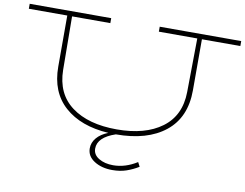

<svg xmlns="http://www.w3.org/2000/svg" viewBox="-93 -817 1507 1181"><g transform="rotate(10 660.5 -226.5)"><path d="M1321 -655H1081V-336Q1081 -166 969 -76.5Q857 13 661 13Q551 50 551 121Q551 159 587.5 181Q624 203 677 203Q753 203 826 157L840 184Q804 206 765 219.5Q726 233 677 233Q610 233 564 203.5Q518 174 518 125Q518 89 543 59.5Q568 30 614 12Q440 1 340 -88Q240 -177 240 -336V-655H0V-686H509V-655H270L273 -321Q275 -172 379 -95Q483 -18 661 -18Q838 -18 942 -95Q1046 -172 1048 -319L1052 -655H812V-686H1321Z"/></g></svg>

Font: BioRhyme Expanded ExtraLight
Style: Regular
Weight: 275
Width: 7
Designer: Aoife Mooney
Foundry: Aoife Mooney Type
Version: Version 1.000